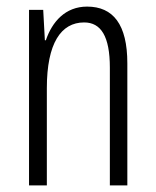

<svg xmlns="http://www.w3.org/2000/svg" viewBox="-20 -562 472 582"><path d="M244 -542C178 -542 138 -496 119 -440H116L111 -532H68V0H122V-295C122 -431 165 -494 235 -494C286 -494 313 -452 313 -357V0H366V-370C366 -488 323 -542 244 -542Z"/></svg>

Font: Noto Sans Myanmar UI ExtraCondensed Light
Style: Regular
Weight: 300
Width: 2
Designer: Monotype Design Team
Foundry: Monotype Imaging Inc.
Version: Version 2.103